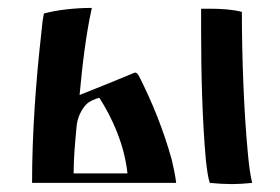

<svg xmlns="http://www.w3.org/2000/svg" viewBox="-20 -462 707 485"><path d="M61 0H425C423 -17 419 -37 414 -58C393 -134 364 -205 331 -270C329 -273 325 -281 319 -278C273 -259 227 -240 181 -222C188 -297 197 -375 212 -442C169 -442 125 -437 91 -428C88 -415 86 -397 84 -375C71 -260 61 -127 61 0ZM510 -440H488V-386C488 -278 491 -157 500 -58C503 -31 506 -11 510 0C530 2 549 3 566 3C581 3 598 2 617 0C613 -16 609 -41 606 -76C596 -181 591 -318 591 -432C568 -438 539 -440 510 -440ZM302 -24H166C166 -65 170 -106 174 -148C178 -174 192 -194 202 -202C206 -205 218 -212 231 -215C263 -165 294 -98 302 -24Z"/></svg>

Font: Ponomar Unicode
Style: Regular
Weight: 400
Version: 1.3